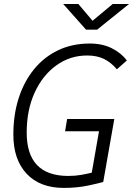

<svg xmlns="http://www.w3.org/2000/svg" viewBox="-20 -918 657 948"><path d="M294.9 9.8Q177.2 9.8 111.6 -60.1Q45.9 -129.9 45.9 -253.9Q45.9 -350.6 72 -432.6Q98.1 -514.6 147.5 -575.4Q196.8 -636.2 266.6 -669.7Q336.4 -703.1 423.3 -703.1Q485.4 -703.1 531.7 -679.9Q578.1 -656.7 606.4 -619.6L557.1 -575.7Q528.3 -609.9 493.4 -627Q458.5 -644 410.2 -644Q325.7 -644 258.1 -595.2Q190.4 -546.4 151.1 -460.7Q111.8 -375 111.8 -263.2Q111.8 -49.3 317.4 -49.3Q351.1 -49.3 380.1 -54.4Q409.2 -59.6 433.1 -65.4L468.8 -270H301.3L311.5 -330.6H544.4L489.7 -19.5Q468.3 -13.2 414.6 -1.7Q360.8 9.8 294.9 9.8ZM404.8 -771.5 292 -898.4H366.7L437 -815.4L536.6 -898.4H617.2L459.5 -771.5Z"/></svg>

Font: Cascadia Code Light
Style: Italic
Weight: 300
Italic angle: -10°
Monospace: yes
Designer: Aaron Bell
Foundry: Saja Typeworks
Version: Version 2404.023; ttfautohint (v1.8.4)